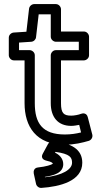

<svg xmlns="http://www.w3.org/2000/svg" viewBox="-20 -670 498 938"><path d="M150 -166V-400C150 -415 136 -425 125 -425H73V-462L133 -466C145 -467 155 -477 156 -488L169 -600H228V-491C228 -476 242 -466 253 -466H365V-425H253C238 -425 228 -411 228 -400V-166C228 -99 262 -55 328 -55C341 -55 357 -58 367 -60L376 -23C352 -17 326 -13 297 -13C186 -13 150 -69 150 -166ZM100 -166C100 -51 157 37 297 37C343 37 383 27 414 18C426 14 434 1 431 -12L409 -97C404 -118 386 -118 376 -114C364 -109 342 -105 328 -105C291 -105 278 -117 278 -166V-375H390C401 -375 415 -385 415 -400V-491C415 -502 405 -516 390 -516H278V-625C278 -636 268 -650 253 -650H147C136 -650 124 -641 122 -628L109 -515L47 -511C35 -510 23 -500 23 -486V-400C23 -389 33 -375 48 -375H100ZM251 72C322 82 332 99 332 125C332 158 285 187 200 196L199 194C236 188 289 178 289 132C289 104 269 85 249 76ZM240 20C231 19 220 24 215 33L190 79C173 109 205 114 207 115C236 121 238 128 238 130C232 135 205 144 166 148C145 150 143 168 145 178L156 228C158 239 170 249 182 248C272 242 382 215 382 125C382 59 328 29 240 20Z"/></svg>

Font: Falling Sky
Style: ExtOu
Weight: 400
Designer: Paul D. Hunt
Foundry: Adobe Systems Incorporated
Version: Version 1.02